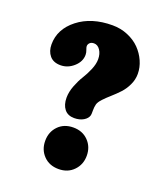

<svg xmlns="http://www.w3.org/2000/svg" viewBox="-136 -819 789 921"><g transform="rotate(20 258.5 -358.5)"><path d="M257.8 -245.6Q225.1 -245.6 207.8 -267.3Q190.4 -289.1 190.4 -325.7Q190.4 -355 202.9 -387.2Q215.3 -419.4 230.2 -443.1Q245.1 -466.8 257.6 -496.1Q270 -525.4 270 -549.8Q270 -577.6 257.3 -596.4Q244.6 -615.2 225.6 -615.2Q211.9 -615.2 204.3 -607.7Q196.8 -600.1 196.8 -590.3Q196.8 -585 201.4 -573Q206.1 -561 206.1 -549.3Q206.1 -514.6 176.3 -488Q146.5 -461.4 109.4 -461.4Q72.8 -461.4 54 -483.9Q35.2 -506.3 35.2 -541Q35.2 -619.1 104 -673.1Q172.9 -727.1 279.8 -727.1Q321.8 -727.1 358.4 -711.7Q395 -696.3 419.7 -671.1Q444.3 -646 458.5 -614Q472.7 -582 472.7 -548.8Q472.7 -519.5 459.7 -492.2Q446.8 -464.8 427.7 -444.6Q408.7 -424.3 389.2 -407.2Q369.6 -390.1 353.8 -373.3Q337.9 -356.4 334 -343.3Q330.1 -328.1 330.3 -310.3Q330.6 -292.5 329.1 -286.1Q324.7 -269 305.2 -257.3Q285.6 -245.6 257.8 -245.6ZM271 -202.1Q317.9 -202.1 347.4 -171.9Q377 -141.6 377 -96.2Q377 -51.3 347.4 -20.8Q317.9 9.8 271 9.8Q223.6 9.8 194.3 -20.5Q165 -50.8 165 -96.2Q165 -141.6 194.3 -171.9Q223.6 -202.1 271 -202.1Z"/></g></svg>

Font: Cooper* ExtraBold
Style: Regular
Weight: 800
Designer: Owen Earl
Foundry: indestructible type*
Version: Version 0.001